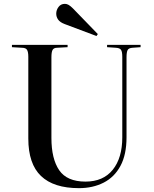

<svg xmlns="http://www.w3.org/2000/svg" viewBox="-20 -963 798 997"><path d="M390 14Q259 14 193 -49Q127 -112 127 -244V-668Q127 -693 120.5 -704Q114 -715 93 -715L42 -718V-730H331V-718L277 -715Q260 -715 253.5 -704.5Q247 -694 247 -665V-247Q247 -138 287.5 -79Q328 -20 424 -20Q516 -20 565.5 -81.5Q615 -143 615 -250V-668Q615 -694 608.5 -704Q602 -714 581 -715L536 -718V-730H710V-718L669 -715Q649 -714 643 -703.5Q637 -693 637 -665V-250Q637 -160 605.5 -101.5Q574 -43 518 -14.5Q462 14 390 14ZM481 -776 316 -838Q292 -847 282 -861Q272 -875 272 -892Q272 -911 284 -927Q296 -943 317 -943Q327 -943 336.5 -937.5Q346 -932 359 -919L488 -786Z"/></svg>

Font: Literata 72pt Medium
Style: Regular
Weight: 500
Designer: Latin by Veronika Burian and Jose Scaglione. Greek by Irene Vlachou. Cyrillic by Vera Evstafieva.
Foundry: TypeTogether
Version: Version 3.002